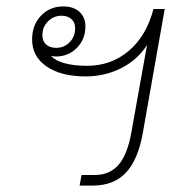

<svg xmlns="http://www.w3.org/2000/svg" viewBox="-20 -578 572 598"><path d="M493 -550 425 -165Q410 -80 372 -40Q334 0 269 0H228L234 -33H275Q322 -33 349.5 -65Q377 -97 389 -165L438 -438Q408 -391 357 -365.5Q306 -340 247 -340Q170 -340 125 -371Q80 -402 80 -455Q80 -500 107.5 -529Q135 -558 177 -558Q209 -558 227.5 -541Q246 -524 246 -496Q246 -456 219.5 -429Q193 -402 154 -402Q147 -402 139 -404Q152 -389 181.5 -381Q211 -373 251 -373Q326 -373 381 -419.5Q436 -466 458 -550ZM112 -468Q112 -450 123.5 -439.5Q135 -429 155 -429Q180 -429 197 -446.5Q214 -464 214 -490Q214 -508 202.5 -518.5Q191 -529 172 -529Q147 -529 129.5 -511.5Q112 -494 112 -468Z"/></svg>

Font: Bai Jamjuree ExtraLight
Style: Italic
Weight: 275
Italic angle: -10°
Version: Version 1.000; ttfautohint (v1.6)